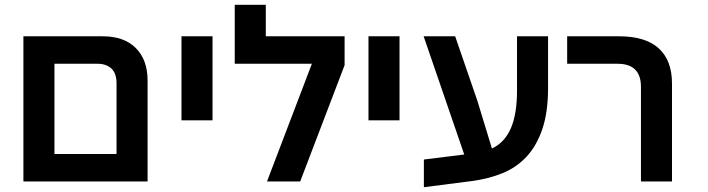

<svg xmlns="http://www.w3.org/2000/svg" viewBox="-20 -760 2966 804"><path d="M78 -608H410Q500 -608 549 -558.5Q598 -509 598 -423V0H78ZM468 -115V-411Q468 -453 446.5 -473Q425 -493 388 -493H208V-115Z M740 -608H870V-256H740Z M1286 -493H963V-740H1093V-608H1423V-487L1237 0H1098Z M1523 -608H1653V-256H1523Z M1755 -92 1924 -113 1754 -608H1886L1979 -338L2040 -138Q2094 -164 2119.5 -223.5Q2145 -283 2145 -380V-608H2275V-391Q2275 -290 2251 -219.5Q2227 -149 2184.5 -103.5Q2142 -58 2083.5 -34.5Q2025 -11 1957 -2L1755 24Z M2664 -396Q2664 -493 2566 -493H2355V-608H2573Q2683 -608 2738.5 -557.5Q2794 -507 2794 -410V0H2664Z"/></svg>

Font: IBM Plex Sans Hebrew SemiBold
Style: Regular
Weight: 600
Designer: Mike Abbink, Paul van der Laan, Pieter van Rosmalen, Yanek Iontef
Foundry: Bold Monday
Version: Version 1.2